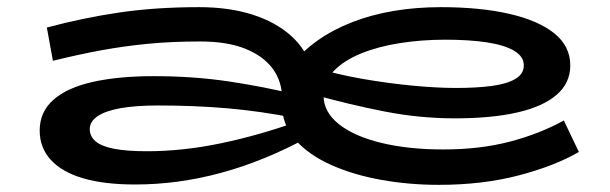

<svg xmlns="http://www.w3.org/2000/svg" viewBox="-20 -503 1706 537"><path d="M1207 14Q1124 14 1046 0Q968 -14 905.5 -42Q843 -70 806 -112Q769 -154 769 -209V-227Q769 -275 743 -310.5Q717 -346 666.5 -366.5Q616 -387 540 -387Q460 -387 393.5 -380.5Q327 -374 264 -362.5Q201 -351 128 -333L111 -426Q212 -453 313.5 -468Q415 -483 537 -483Q621 -483 686.5 -462Q752 -441 795 -402Q838 -363 853 -308L794 -319Q825 -359 868 -389.5Q911 -420 965 -441Q1019 -462 1081.5 -472.5Q1144 -483 1213 -483Q1322 -483 1403.5 -464.5Q1485 -446 1530 -410Q1575 -374 1575 -320Q1575 -271 1537 -238Q1499 -205 1427 -188.5Q1355 -172 1252 -172Q1153 -172 1054 -191.5Q955 -211 859 -238V-314Q922 -295 993.5 -282.5Q1065 -270 1133.5 -263.5Q1202 -257 1255 -257Q1312 -257 1354.5 -262.5Q1397 -268 1421 -282Q1445 -296 1445 -320Q1445 -345 1418 -361Q1391 -377 1342 -384.5Q1293 -392 1225 -392Q1160 -392 1099 -382.5Q1038 -373 990 -353.5Q942 -334 913.5 -304.5Q885 -275 885 -235Q885 -190 927.5 -156Q970 -122 1046 -103.5Q1122 -85 1220 -85Q1323 -85 1406.5 -107Q1490 -129 1557 -166L1599 -78Q1532 -39 1431 -12.5Q1330 14 1207 14ZM358 13Q271 13 212 -4.5Q153 -22 122 -56Q91 -90 91 -138Q91 -190 129.5 -224Q168 -258 240 -274Q312 -290 409 -290Q522 -290 621.5 -275Q721 -260 805 -239V-173Q709 -192 617 -200Q525 -208 423 -208Q360 -208 317.5 -200.5Q275 -193 253 -178Q231 -163 231 -142Q231 -122 247 -108Q263 -94 298.5 -87Q334 -80 391 -80Q492 -80 599 -102.5Q706 -125 809 -162L840 -118Q718 -52 598 -19.5Q478 13 358 13Z"/></svg>

Font: BioRhyme Expanded SemiBold
Style: Regular
Weight: 600
Width: 7
Designer: Aoife Mooney
Foundry: Aoife Mooney Type
Version: Version 1.600;gftools[0.9.33]